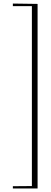

<svg xmlns="http://www.w3.org/2000/svg" viewBox="-20 -1025 286 1085"><path d="M52.7 40H192.4V-460.9V-1002.9L52.7 -1004.9V-990.2H160.2V-488.3V26.4L52.7 27.3Z"/></svg>

Font: Caledo
Style: Light
Weight: 300
Designer: BSozoo
Foundry: BSozoo
Version: Version 002.000